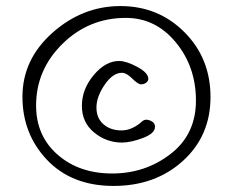

<svg xmlns="http://www.w3.org/2000/svg" viewBox="-20 -690 769 633"><path d="M354.5 -77Q217 -77 135.5 -162.5Q54 -248 54 -371Q54 -494 153 -582Q252 -670 377 -670Q502 -670 588 -584Q674 -498 674 -370Q674 -242 583 -159.5Q492 -77 354.5 -77ZM99 -342Q99 -242 170 -180Q241 -118 350 -118Q459 -118 542.5 -182.5Q626 -247 626 -358.5Q626 -470 559.5 -550.5Q493 -631 395 -631Q273 -631 186 -545.5Q99 -460 99 -342ZM450 -291Q460 -299 475.5 -292.5Q491 -286 491 -272Q491 -250 451 -235Q411 -220 382 -220Q331 -220 290.5 -253Q250 -286 250 -341Q250 -396 289 -442.5Q328 -489 373 -489Q396 -489 432.5 -469.5Q469 -450 469 -430Q469 -423 462 -417.5Q455 -412 445 -412Q435 -412 416 -431Q397 -450 382 -450Q352 -450 325 -410.5Q298 -371 298 -335.5Q298 -300 321.5 -280Q345 -260 380.5 -260Q416 -260 450 -291Z"/></svg>

Font: Handlee
Style: Regular
Weight: 400
Designer: Joe Prince
Foundry: Joe Prince
Version: Version 1.001